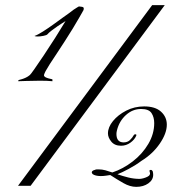

<svg xmlns="http://www.w3.org/2000/svg" viewBox="-20 -653 694 747"><path d="M51 -337Q49 -339 54 -342Q57 -343 65 -345Q72 -347 80.5 -351Q89 -355 96 -361Q99 -363 114 -384.5Q129 -406 150.5 -438Q172 -470 194.5 -505.5Q217 -541 235 -571Q230 -568 221.5 -562.5Q213 -557 204 -551Q192 -543 180.5 -534Q169 -525 164 -519Q161 -516 149 -513.5Q137 -511 126 -511Q118 -511 114 -513Q126 -517 146.5 -530Q167 -543 188.5 -558.5Q210 -574 225 -585Q237 -593 247.5 -601Q258 -609 266 -615Q274 -620 280 -624Q286 -628 287 -628Q303 -627 305 -623.5Q307 -620 305 -614Q302 -609 298 -601.5Q294 -594 288 -584Q278 -566 263.5 -542.5Q249 -519 233 -494Q217 -470 202 -446.5Q187 -423 174 -404Q162 -385 157.5 -376.5Q153 -368 151 -361Q151 -355 159 -351.5Q167 -348 175 -346.5Q183 -345 184 -344V-337Q175 -338 162.5 -338.5Q150 -339 136 -339Q108 -339 82 -338Q56 -337 51 -337ZM50 70 572 -633H621L99 70ZM510 74Q486 74 460.5 59.5Q435 45 409 28Q402 29 392 30.5Q382 32 372 32Q362 32 353.5 30Q345 28 340 24Q339 22 338 20.5Q337 19 337 18Q337 11 349 8Q353 6 357 6Q361 6 364 6Q377 6 390 9.5Q403 13 417 18Q459 4 496.5 -25Q534 -54 557 -93Q580 -132 580 -174Q580 -197 569.5 -213Q559 -229 529 -229Q496 -229 470 -205.5Q444 -182 435 -146Q433 -138 433 -132Q433 -99 461 -99Q476 -99 485.5 -108Q495 -117 501 -128Q503 -131 507.5 -130.5Q512 -130 510 -125Q504 -110 487.5 -98Q471 -86 451 -86Q426 -86 413 -102Q400 -118 400 -134Q400 -158 419.5 -182Q439 -206 471 -222.5Q503 -239 541 -239Q584 -239 606.5 -218.5Q629 -198 629 -168Q629 -134 601.5 -94Q574 -54 530 -27Q509 -11 481 4Q453 19 437 25Q457 32 479 37.5Q501 43 524 43Q538 42 553 35Q568 28 562 14Q560 8 567 8Q571 8 574 13Q575 17 575.5 20Q576 23 576 27Q576 47 557 60.5Q538 74 510 74Z"/></svg>

Font: Fleur De Leah
Style: Regular
Weight: 400
Designer: Robert E. Leuschke
Foundry: Robert E. Leuschke
Version: Version 1.010; ttfautohint (v1.8.3)